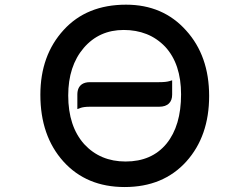

<svg xmlns="http://www.w3.org/2000/svg" viewBox="-20 -750 1040 801"><path d="M302.7 -355.5Q302.7 -385.7 322.3 -398.9Q335 -407.2 355.5 -407.2H643.6Q672.4 -407.2 687 -411.6L698.2 -415V-355.5Q698.2 -331.5 685.1 -318.8Q671.4 -304.7 643.6 -304.7H355.5Q328.6 -304.7 314.5 -299.3L302.7 -294.9ZM735.4 -356.4Q735.4 -482.9 669.4 -554.7Q634.8 -590.8 591.3 -607.9Q547.9 -625 496.1 -625Q393.6 -625 329.1 -549.8Q264.6 -474.1 264.6 -351.6Q264.6 -223.1 331.5 -148.4Q398.4 -76.2 503.9 -76.2Q613.3 -76.2 674.8 -150.9Q735.4 -225.6 735.4 -356.4ZM148.4 -354.5Q148.4 -519 245.6 -625Q341.8 -730.5 505.9 -730.5Q660.2 -730.5 756.3 -623Q852.5 -517.1 852.5 -349.6Q852.5 -182.1 757.3 -76.2Q661.1 30.3 500 30.3Q340.8 30.3 244.6 -76.2Q148.4 -183.1 148.4 -354.5Z"/></svg>

Font: YuPearl-SemiBold
Style: SemiBold
Weight: 600
Designer: Max Yao
Foundry: Max-Everyday
Version: Version 1.011; ttfautohint (v1.8.3)